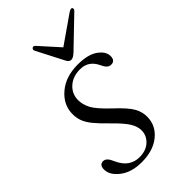

<svg xmlns="http://www.w3.org/2000/svg" viewBox="-194 -676 749 749"><g transform="rotate(-45 180.0 -301.5)"><path d="M131.5 -12Q168 -12 189.8 -32.2Q211.5 -52.5 211.5 -81Q211.5 -101.5 197.8 -124.5Q184 -147.5 143 -187.5Q112.5 -217 95.5 -238Q78.5 -259 71.8 -277.8Q65 -296.5 65.5 -319Q67 -368.5 108.8 -403.5Q150.5 -438.5 216.5 -438.5Q272 -438.5 301.2 -418Q330.5 -397.5 331 -371.5Q331 -345.5 309 -345.5Q299.5 -345.5 292 -352Q284.5 -358.5 276.5 -376Q255.5 -419 210 -419Q170 -419 144.8 -396.2Q119.5 -373.5 119.5 -338.5Q119.5 -315 132.2 -290.2Q145 -265.5 190.5 -222.5Q237 -179.5 251.5 -153.2Q266 -127 264.5 -97.5Q262 -51.5 224 -21.8Q186 8 124 8Q68.5 8 34 -18.5Q-0.5 -45 -0.5 -76Q-0.5 -102 20.5 -102Q38.5 -102 51 -71Q65.5 -39 86 -25.5Q106.5 -12 131.5 -12ZM238 -483Q223 -469 212.5 -469Q201 -469 194 -483L136.5 -594.5Q131.5 -603.5 139 -609Q145.5 -613.5 152.5 -605.5L224.5 -525.5L339.5 -605.5Q353 -614 357.5 -609Q362.5 -602.5 353.5 -594Z"/></g></svg>

Font: Fraunces 144pt S050 Light
Style: Italic
Weight: 300
Italic angle: -16°
Version: Version 1.000; ttfautohint (v1.8.3)